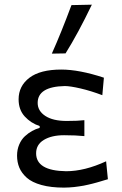

<svg xmlns="http://www.w3.org/2000/svg" viewBox="-20 -812 535 841"><path d="M267.1 -578.1 207 -577.1Q247.6 -667.5 293 -789.6L382.3 -791.5Q321.3 -664.6 267.1 -578.1ZM260.7 9.8Q203.1 9.8 161.6 -1.7Q120.1 -13.2 97.4 -33.4Q74.7 -53.7 64.7 -77.6Q54.7 -101.6 54.7 -130.4Q54.7 -156.7 64.2 -179Q73.7 -201.2 89.1 -215.3Q104.5 -229.5 120.6 -238.3Q136.7 -247.1 153.8 -252V-259.8Q115.2 -272.5 88.4 -301.8Q61.5 -331.1 61.5 -377Q61.5 -435.1 108.6 -471.2Q155.8 -507.3 248.5 -507.3Q327.1 -507.3 435.1 -471.7L428.2 -395Q377.9 -414.1 332.5 -424.6Q287.1 -435.1 263.7 -435.1Q145 -432.6 145 -361.3Q145 -326.2 178.5 -304.2Q211.9 -282.2 272 -282.2Q321.8 -282.2 349.6 -285.6V-215.8Q312.5 -219.7 260.7 -219.7Q206.1 -219.7 172.1 -199.2Q138.2 -178.7 138.2 -140.6Q138.2 -64 269.5 -62Q350.6 -62 444.8 -105.5L452.6 -26.9Q451.7 -26.9 438 -22.7Q424.3 -18.6 421.1 -17.6Q418 -16.6 404.3 -12.7Q390.6 -8.8 385.3 -7.6Q379.9 -6.3 366.9 -3.2Q354 0 346.4 1.2Q338.9 2.4 326.4 4.4Q314 6.3 304.4 7.3Q294.9 8.3 283.2 9Q271.5 9.8 260.7 9.8Z"/></svg>

Font: Commissioner Flair
Style: Regular
Weight: 400
Designer: Kostas Bartsokas
Foundry: Kostas Bartsokas
Version: Version 1.000